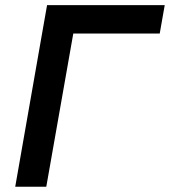

<svg xmlns="http://www.w3.org/2000/svg" viewBox="-20 -713 649 733"><path d="M38.1 0 140.6 -585 159.7 -693.4H608.9L589.8 -585H259.8L156.7 0Z"/></svg>

Font: CaskaydiaCove NFP SemiBold
Style: Italic
Weight: 600
Italic angle: -10°
Designer: Aaron Bell
Foundry: Saja Typeworks
Version: Version 2111.001; VTT 6.35;Nerd Fonts 3.1.1